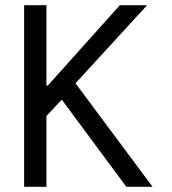

<svg xmlns="http://www.w3.org/2000/svg" viewBox="-20 -720 664 740"><path d="M73 -700H159V-390H164L442 -700H547L271 -399L568 0H467L218 -336L159 -273V0H73Z"/></svg>

Font: Be Vietnam
Style: Regular
Weight: 400
Designer: Gabriel Lam
Foundry: TypeRant
Version: Version 4.000